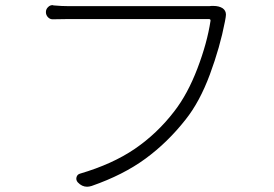

<svg xmlns="http://www.w3.org/2000/svg" viewBox="-20 -708 1040 729"><path d="M783.2 -685.5Q787.1 -685.5 790 -685.5Q811.5 -685.5 825.2 -676.8Q837.9 -668 837.9 -652.3Q837.9 -647.5 836.9 -642.6Q835.9 -636.7 834 -626Q815.4 -529.3 776.9 -425.3Q738.3 -321.3 684.6 -253.9Q616.2 -167 532.2 -105.5Q448.2 -43.9 328.1 -2Q318.4 1 310.5 1Q291 1 275.4 -15.6Q267.6 -24.4 270.5 -35.2Q273.4 -45.9 284.2 -48.8Q407.2 -85 492.2 -143.1Q577.1 -201.2 641.6 -285.2Q692.4 -350.6 729.5 -447.8Q766.6 -544.9 779.3 -628.9Q780.3 -635.7 772.5 -635.7H242.2Q209 -635.7 182.6 -634.8Q170.9 -633.8 162.6 -642.1Q154.3 -650.4 154.3 -662.1Q154.3 -673.8 163.1 -681.6Q169.9 -688.5 179.7 -688.5Q181.6 -688.5 182.6 -687.5Q214.8 -684.6 243.2 -684.6H766.6Q778.3 -684.6 783.2 -685.5Z"/></svg>

Font: Gen Jyuu Gothic Light
Style: Regular
Weight: 200
Designer: [Source Han Sans]
Ryoko NISHIZUKA  (kana & ideographs); Paul D. Hunt (Latin, Greek & Cyrillic); Wenlong ZHANG  (bopomofo
Version: Version 1.002.20150607